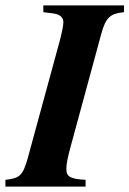

<svg xmlns="http://www.w3.org/2000/svg" viewBox="-52 -689 478 709"><path d="M406 -669H108V-644L140 -640C167 -637 182 -627 182 -607C182 -595 176 -565 168 -536L51 -107C32 -36 17 -31 -32 -25V0H264V-25C207 -28 193 -37 193 -65C193 -81 196 -101 210 -152L322 -564C339 -627 357 -639 406 -644Z"/></svg>

Font: STIXGeneral
Style: Bold Italic
Weight: 700
Italic angle: -16.33°
Designer: MicroPress Inc., with final additions and corrections provided by Coen Hoffman, Elsevier (retired)
Version: Version 1.1.0